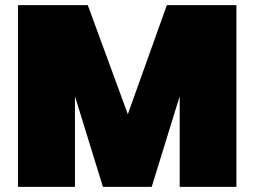

<svg xmlns="http://www.w3.org/2000/svg" viewBox="-20 -728 991 748"><path d="M901 -708V0H680V-353L571 0H381L272 -353V0H50V-708H322L478 -283L630 -708Z"/></svg>

Font: Fz Poppins Black
Style: Regular
Weight: 900
Designer: Ninad Kale (Devanagari), Jonny Pinhorn (Latin)
Foundry: Indian Type Foundry
Version: Vit hóa bi Vntype.Com & FontZin.Com